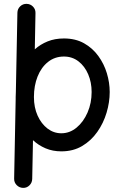

<svg xmlns="http://www.w3.org/2000/svg" viewBox="-20 -730 622 975"><path d="M304.7 -534.7Q363.3 -534.7 406.7 -510.3Q450.2 -485.8 479.2 -445.8Q508.3 -405.8 522.7 -357.9Q537.1 -310.1 537.1 -262.7Q537.1 -210.9 521.2 -157.7Q505.4 -104.5 474.1 -60.1Q442.9 -15.6 397.2 11.5Q351.6 38.6 291.5 38.6Q247.6 38.6 211.4 23.2Q175.3 7.8 147.5 -18.1L143.6 178.7Q143.1 197.8 129.6 211.2Q116.2 224.6 97.2 224.1Q78.1 223.6 64.7 210Q51.3 196.3 51.8 177.2L59.6 -227.1Q59.6 -232.4 59.6 -237.3Q59.6 -250 60.5 -262.7L68.4 -665.5Q68.8 -684.6 82.5 -697.8Q96.2 -710.9 115.2 -710.4Q134.3 -710 147.5 -696.5Q160.6 -683.1 160.2 -664.1L156.7 -479.5Q185.1 -504.9 221.9 -519.8Q258.8 -534.7 304.7 -534.7ZM304.7 -442.9Q258.3 -442.9 223.9 -415.5Q189.5 -388.2 170.9 -341.6Q152.3 -294.9 152.3 -237.3Q152.3 -184.1 171.1 -142.6Q189.9 -101.1 221.4 -77.1Q252.9 -53.2 291.5 -53.2Q334 -53.2 368.9 -82Q403.8 -110.8 424.6 -158.7Q445.3 -206.5 445.3 -262.7Q445.3 -312 427.7 -353Q410.2 -394 378.4 -418.5Q346.7 -442.9 304.7 -442.9Z"/></svg>

Font: Mikhak-DS1-FD Medium
Style: Regular
Weight: 500
Designer: Amin Abedi
Version: Version 3.2